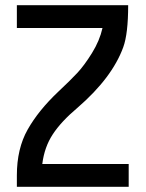

<svg xmlns="http://www.w3.org/2000/svg" viewBox="-20 -720 561 740"><path d="M45 0V-44Q45 -147 86.5 -220.5Q128 -294 204 -366Q252 -411 278.5 -439.5Q305 -468 334.5 -515.5Q364 -563 375 -612H45V-700H474Q474 -590 455 -538Q412 -420 279 -305Q216 -252 183.5 -202.5Q151 -153 143 -88H476V0Z"/></svg>

Font: Baumans
Style: Regular
Weight: 400
Designer: Henadij Zarechnjuk
Foundry: Cyreal (www.cyreal.org)
Version: Version 001.002